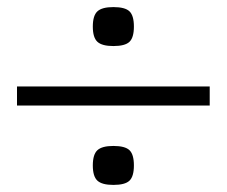

<svg xmlns="http://www.w3.org/2000/svg" viewBox="-20 -671 640 542"><path d="M300 -541Q268 -541 255 -553Q242 -565 242 -596Q242 -627 255 -639Q268 -651 300 -651Q333 -651 345.5 -639Q358 -627 358 -596Q358 -565 345.5 -553Q333 -541 300 -541ZM300 -149Q268 -149 255 -161Q242 -173 242 -204Q242 -235 255 -247Q268 -259 300 -259Q333 -259 345.5 -247Q358 -235 358 -204Q358 -173 345.5 -161Q333 -149 300 -149ZM28 -373V-427H572V-373Z"/></svg>

Font: Victor Mono Thin ExtraLight
Style: Regular
Weight: 250
Monospace: yes
Version: Version 1.561;gftools[0.9.30]